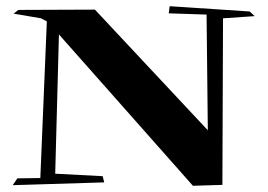

<svg xmlns="http://www.w3.org/2000/svg" viewBox="-20 -672 865 619"><path d="M602 -73 170 -561 158 -112 311 -104 316 -84 21 -75 36 -97 110 -98 131 -603 112 -613 24 -628 39 -640 286 -641 650 -252 646 -625 524 -629 527 -652 785 -635 801 -620 699 -613 697 -76Z"/></svg>

Font: Xiangcui Kesong Xiangcui Kesong
Style: Regular
Weight: 400
Version: Version 1.501;March 28, 2024;FontCreator 14.0.0.2814 64-bit